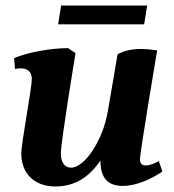

<svg xmlns="http://www.w3.org/2000/svg" viewBox="-20 -666 629 694"><path d="M190 -578H501L512 -646H201ZM226 -492C161 -492 78 -476 31 -456L34 -417C42 -418 49 -419 55 -419C81 -419 95 -405 95 -380C95 -347 57 -150 57 -111C57 -38 105 8 180 8C250 8 302 -25 343 -86C343 -23 369 6 424 6C477 6 533 -23 567 -46L554 -84C539 -75 521 -68 507 -68C492 -68 486 -75 486 -92C486 -113 540 -437 548 -484C526 -487 506 -489 490 -489C451 -489 426 -481 405 -470L370 -265C352 -158 286 -60 237 -60C215 -60 200 -77 200 -112C200 -152 249 -449 253 -474Z"/></svg>

Font: Caladea
Style: Bold Italic
Weight: 700
Italic angle: -9°
Designer: Carolina Giovagnoli and Andres Torresi
Foundry: Carolina Giovagnoli & Andres Torresi
Version: Version 1.001;hotconv 1.0.109;makeotfexe 2.5.65596